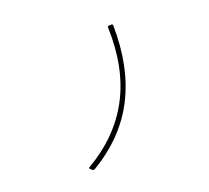

<svg xmlns="http://www.w3.org/2000/svg" viewBox="-141 -945 1281 1179"><g transform="rotate(-30 500.0 -355.5)"><path d="M219 5Q213 5 210 1L200 -11Q198 -13 198 -17Q198 -22 203 -23Q427 -105 559.5 -274.5Q692 -444 730 -709Q731 -717 740 -716L756 -714Q766 -712 764 -704Q722 -438 589.5 -261Q457 -84 222 5Z"/></g></svg>

Font: LINE Seed JP_TTF Thin
Style: Regular
Weight: 250
Designer: LY Corporation & Fontrix & Fontworks
Version: Version 1.008